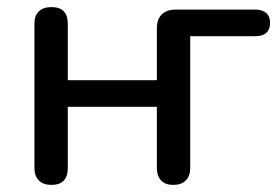

<svg xmlns="http://www.w3.org/2000/svg" viewBox="-20 -514 788 541"><path d="M77 -41V-447Q77 -470 89.5 -482Q102 -494 125 -494Q171 -494 171 -447V-288H422V-434Q422 -460 436 -473.5Q450 -487 475 -487H699Q719 -487 730 -477.5Q741 -468 741 -450Q741 -412 699 -412H516V-41Q516 -18 503.5 -5.5Q491 7 468 7Q446 7 434 -5.5Q422 -18 422 -41V-213H171V-41Q171 7 125 7Q102 7 89.5 -5.5Q77 -18 77 -41Z"/></svg>

Font: SN Pro
Style: Regular
Weight: 400
Designer: Tobias Whetton
Foundry: Supernotes
Version: Version 1.003